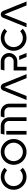

<svg xmlns="http://www.w3.org/2000/svg" viewBox="2216 -2956 740 5213"><g transform="rotate(-90 2586.5 -350.0)"><path d="M390 -700Q461 -700 525 -673Q589 -646 638 -598L567 -527Q533 -561 487 -580.5Q441 -600 390 -600Q322 -600 264.5 -566.5Q207 -533 173.5 -475.5Q140 -418 140 -350Q140 -282 173.5 -224.5Q207 -167 264.5 -133.5Q322 -100 390 -100Q441 -100 487 -119.5Q533 -139 567 -173L638 -103Q589 -54 525 -27Q461 0 390 0Q295 0 214.5 -47Q134 -94 87 -174.5Q40 -255 40 -350Q40 -445 87 -525.5Q134 -606 214.5 -653Q295 -700 390 -700Z M1068 -700Q1163 -700 1243.5 -653Q1324 -606 1371 -525.5Q1418 -445 1418 -350Q1418 -255 1371 -174.5Q1324 -94 1243.5 -47Q1163 0 1068 0Q973 0 892.5 -47Q812 -94 765 -174.5Q718 -255 718 -350Q718 -445 765 -525.5Q812 -606 892.5 -653Q973 -700 1068 -700ZM1068 -100Q1136 -100 1193.5 -133.5Q1251 -167 1284.5 -224.5Q1318 -282 1318 -350Q1318 -418 1284.5 -475.5Q1251 -533 1193.5 -566.5Q1136 -600 1068 -600Q1000 -600 942.5 -566.5Q885 -533 851.5 -475.5Q818 -418 818 -350Q818 -282 851.5 -224.5Q885 -167 942.5 -133.5Q1000 -100 1068 -100Z M2008 -475V0H1908V-475Q1908 -527 1871.5 -563.5Q1835 -600 1783 -600H1538L1563 -700H1783Q1844 -700 1895.5 -669.5Q1947 -639 1977.5 -587.5Q2008 -536 2008 -475ZM1538 -550H1638V0H1538ZM2028 -700H2153Q2214 -700 2265.5 -669.5Q2317 -639 2347.5 -587.5Q2378 -536 2378 -475V0H2278V-475Q2278 -527 2241.5 -563.5Q2205 -600 2153 -600H2003Z M2735 -635Q2746 -664 2771 -682Q2796 -700 2828 -700Q2860 -700 2885.5 -682Q2911 -664 2922 -636L3179 0H3071L2828 -600L2586 0H2478Z M3754 -475Q3754 -414 3723.5 -362.5Q3693 -311 3641.5 -280.5Q3590 -250 3529 -250H3379V0H3279V-350H3529Q3581 -350 3617.5 -386.5Q3654 -423 3654 -475Q3654 -527 3617.5 -563.5Q3581 -600 3529 -600H3279L3304 -700H3529Q3590 -700 3641.5 -669.5Q3693 -639 3723.5 -587.5Q3754 -536 3754 -475ZM3673 -200 3754 0H3646L3565 -200Z M4164 -700Q4235 -700 4299 -673Q4363 -646 4412 -598L4341 -527Q4307 -561 4261 -580.5Q4215 -600 4164 -600Q4096 -600 4038.5 -566.5Q3981 -533 3947.5 -475.5Q3914 -418 3914 -350Q3914 -282 3947.5 -224.5Q3981 -167 4038.5 -133.5Q4096 -100 4164 -100Q4215 -100 4261 -119.5Q4307 -139 4341 -173L4412 -103Q4363 -54 4299 -27Q4235 0 4164 0Q4069 0 3988.5 -47Q3908 -94 3861 -174.5Q3814 -255 3814 -350Q3814 -445 3861 -525.5Q3908 -606 3988.5 -653Q4069 -700 4164 -700Z M4709 -635Q4720 -664 4745 -682Q4770 -700 4802 -700Q4834 -700 4859.5 -682Q4885 -664 4896 -636L5153 0H5045L4802 -600L4560 0H4452Z"/></g></svg>

Font: Skate blade
Style: Regular
Weight: 400
Italic angle: -7°
Designer: Valerio Brotto (Silverblur_type)
Version: Version 2.001